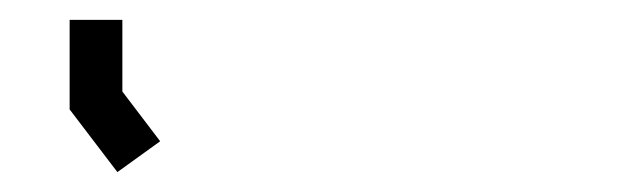

<svg xmlns="http://www.w3.org/2000/svg" viewBox="-20 -720 640 193"><path d="M50 -610V-700H103V-628L141 -578L98 -547Z"/></svg>

Font: Turret Road Medium
Style: Regular
Weight: 500
Designer: Noponies
Foundry: Noponies
Version: Version 1.001; ttfautohint (v1.8)